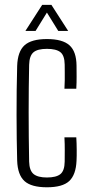

<svg xmlns="http://www.w3.org/2000/svg" viewBox="-20 -768 380 794"><path d="M246.5 -401Q247.5 -419.5 247.8 -436.8Q248 -454 247.8 -470Q247.5 -486 247.5 -501Q247 -538.5 229.8 -552.2Q212.5 -566 174 -566Q135 -566 118.2 -551.5Q101.5 -537 100.5 -500Q99.5 -453.5 99 -404.5Q98.5 -355.5 98.5 -304.8Q98.5 -254 99 -202.2Q99.5 -150.5 100.5 -99.5Q101.5 -62.5 119 -48.2Q136.5 -34 174 -34Q212.5 -34 229.8 -48Q247 -62 247.5 -99.5Q247.5 -123 247.8 -146.5Q248 -170 246.5 -200H295.5Q297 -177 297.2 -149.2Q297.5 -121.5 296.5 -103.5Q294 -45 266.2 -19.2Q238.5 6.5 174 6.5Q109.5 6.5 81.2 -19.2Q53 -45 51 -103.5Q50 -145 49.2 -193Q48.5 -241 48.5 -292.5Q48.5 -344 49 -395.5Q49.5 -447 51 -495.5Q53 -555 81.5 -580.8Q110 -606.5 174 -606.5Q238.5 -606.5 267.2 -580.8Q296 -555 296.5 -496.5Q296.5 -474.5 296.8 -451Q297 -427.5 295.5 -401ZM85 -640 154.5 -748H192.5L262 -640H221L174 -716L127 -640Z"/></svg>

Font: Big Shoulders Text ExtraLight
Style: Regular
Weight: 250
Version: Version 2.002